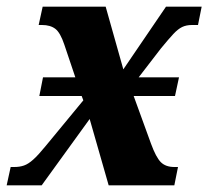

<svg xmlns="http://www.w3.org/2000/svg" viewBox="-39 -556 625 576"><path d="M-19 0 -7 -55H4Q20 -55 33 -59.5Q46 -64 61 -77.5Q76 -91 98 -118L211 -255L206 -268H79L90 -324H187L154 -422Q142 -458 127 -469.5Q112 -481 87 -481H77L89 -536H278L331 -348L459 -536H566L555 -481H537Q520 -481 507.5 -475Q495 -469 481 -454Q467 -439 444 -411L377 -324H498L486 -268H362L414 -125Q429 -84 443.5 -69.5Q458 -55 484 -55H495L484 0H287L230 -199L86 0Z"/></svg>

Font: Noto Serif Condensed ExtraBold
Style: Italic
Weight: 800
Width: 3
Italic angle: -12°
Designer: Monotype Design Team
Foundry: Monotype Imaging Inc.
Version: Version 2.014; ttfautohint (v1.8.4.7-5d5b)